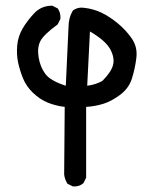

<svg xmlns="http://www.w3.org/2000/svg" viewBox="-20 -540 540 691"><path d="M242.2 130.9 222.7 121.1Q212.9 105.5 210.9 87.9L212.9 -155.3Q179.7 -159.2 151.4 -170.9Q123 -182.6 98.6 -206.1Q74.2 -229.5 62.5 -258.8Q50.8 -288.1 44.9 -316.4Q39.1 -344.7 42 -377Q44.9 -409.2 61.5 -437.5Q78.1 -465.8 103.5 -492.7Q128.9 -519.5 168 -519.5L187.5 -509.8Q199.2 -494.1 197.3 -471.7L187.5 -452.1Q136.7 -415 125 -391.6Q113.3 -368.2 119.1 -333Q125 -297.9 143.6 -273.4Q162.1 -249 216.8 -231.4L226.6 -442.4Q226.6 -475.6 242.2 -502Q260.7 -515.6 284.2 -511.7Q317.4 -507.8 345.7 -494.1Q374 -480.5 403.8 -456.1Q433.6 -431.6 454.6 -400.9Q475.6 -370.1 470.7 -331.1Q465.8 -292 454.6 -256.8Q443.4 -221.7 411.6 -198.2Q379.9 -174.8 350.6 -166Q321.3 -157.2 290 -155.3V99.6L280.3 119.1Q264.6 132.8 242.2 130.9ZM348.6 -249Q379.9 -280.3 386.7 -305.7Q393.6 -331.1 377 -362.3Q360.4 -393.6 303.7 -426.8L293.9 -231.4Q325.2 -235.4 348.6 -249Z"/></svg>

Font: JasonHandwriting1
Style: Regular
Weight: 400
Version: Version 1.48.20